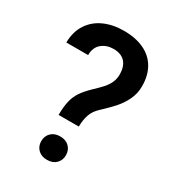

<svg xmlns="http://www.w3.org/2000/svg" viewBox="-176 -822 841 928"><g transform="rotate(30 244.0 -357.5)"><path d="M250 -398.4Q279.8 -426.8 294.4 -443.1Q309.1 -459.5 319.1 -480.2Q329.1 -501 329.1 -526.9Q329.1 -571.8 306.9 -595.7Q284.7 -619.6 242.2 -619.6Q204.1 -619.6 177.2 -597.7Q150.4 -575.7 149.9 -532.2H28.3Q29.3 -592.8 57.1 -635.3Q85 -677.7 133.1 -699.2Q181.2 -720.7 242.2 -720.7Q307.6 -720.7 354.7 -698.5Q401.9 -676.3 426.5 -633.8Q451.2 -591.3 451.2 -531.7Q451.2 -491.2 434.8 -456.8Q418.5 -422.4 393.8 -394.3Q369.1 -366.2 329.1 -329.1Q304.2 -305.7 294.2 -277.6Q284.2 -249.5 283.7 -210.4H170.9Q171.4 -256.8 178.7 -287.8Q186 -318.8 202.6 -343.8Q219.2 -368.7 250 -398.4ZM299.3 -59.1Q299.3 -30.8 280.8 -12.5Q262.2 5.9 230.5 5.9Q198.7 5.9 180.2 -12.5Q161.6 -30.8 161.6 -59.1Q161.6 -87.4 180.2 -106Q198.7 -124.5 230.5 -124.5Q262.2 -124.5 280.8 -106Q299.3 -87.4 299.3 -59.1Z"/></g></svg>

Font: Heebo Medium
Style: Regular
Weight: 500
Designer: Oded Ezer
Foundry: Meir Sadan
Version: Version 2.001; ttfautohint (v1.5.14-ce02) -l 8 -r 50 -G 200 